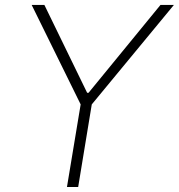

<svg xmlns="http://www.w3.org/2000/svg" viewBox="-20 -747 715 767"><path d="M106.5 -727.3H157.3L328.1 -376.4H333.8L621.1 -727.3H674.7L346.6 -329.9L292.3 0H247.5L302.2 -329.9Z"/></svg>

Font: Inter UI Extra Light
Style: Italic
Weight: 200
Italic angle: -9.39999°
Designer: Rasmus Andersson
Foundry: rsms
Version: 3.2;8d6f07862